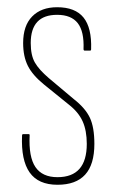

<svg xmlns="http://www.w3.org/2000/svg" viewBox="-20 -505 315 531"><path d="M139 6Q86 6 62 -28Q38 -62 41 -130Q41 -134 44 -134H60Q62 -134 62 -131Q59 -71 78 -43Q97 -15 139 -15Q220 -15 220 -107Q220 -144 208.5 -169.5Q197 -195 170 -216L102 -271Q70 -297 57 -323Q44 -349 44 -386Q44 -434 69 -459.5Q94 -485 138 -485Q188 -485 211 -456.5Q234 -428 232 -369Q232 -365 229 -365H214Q213 -365 212 -366Q211 -367 211 -369Q213 -418 195 -441Q177 -464 138 -464Q65 -464 65 -386Q65 -352 76.5 -332Q88 -312 115 -289L184 -231Q216 -206 228.5 -179.5Q241 -153 241 -107Q241 -50 215.5 -22Q190 6 139 6Z"/></svg>

Font: Sofia Sans Extra Condensed Thin
Style: Regular
Weight: 250
Version: Version 4.100